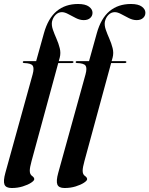

<svg xmlns="http://www.w3.org/2000/svg" viewBox="-49 -746 750 964"><path d="M65.5 -434Q65.5 -439 72 -439H132.5L171.5 -579Q192.5 -654.5 235.8 -690.2Q279 -726 343 -726Q379.5 -726 397.5 -712.8Q415.5 -699.5 415.5 -682Q415.5 -666 403.8 -655.5Q392 -645 371.5 -645Q352.5 -645 332.5 -655Q312.5 -665 294.2 -675Q276 -685 262 -685Q243.5 -685 230 -671.2Q216.5 -657.5 212 -637Q209 -619 216.5 -597.2Q224 -575.5 234.5 -551.8Q245 -528 251 -504Q257 -480 251 -457L246 -439H314Q320 -439 320 -434.5Q320 -429.5 311 -429.5H243.5L109.5 62.5Q100.5 95 100.5 111Q100.5 129.5 111.8 137.2Q123 145 123 153.5Q123 161 107 171.5Q91 182 65.2 190Q39.5 198 9.5 198Q-19.5 198 -26.5 180.5Q-33.5 163 -22 121.5L115 -373Q123.5 -404.5 115 -416.5Q106.5 -428.5 72 -429.5Q65.5 -429.5 65.5 -434ZM331 -434Q331 -439 337.5 -439H398L437 -579Q458 -654.5 501.2 -690.2Q544.5 -726 608.5 -726Q645 -726 663 -712.8Q681 -699.5 681 -682Q681 -666 669.2 -655.5Q657.5 -645 637 -645Q618 -645 598 -655Q578 -665 559.8 -675Q541.5 -685 527.5 -685Q509 -685 495.5 -671.2Q482 -657.5 477.5 -637Q474.5 -619 482 -597.2Q489.5 -575.5 500 -551.8Q510.5 -528 516.5 -504Q522.5 -480 516.5 -457L511.5 -439H579.5Q585.5 -439 585.5 -434.5Q585.5 -429.5 576.5 -429.5H509L375 62.5Q366 95 366 111Q366 129.5 377.2 137.2Q388.5 145 388.5 153.5Q388.5 161 372.5 171.5Q356.5 182 330.8 190Q305 198 275 198Q246 198 239 180.5Q232 163 243.5 121.5L380.5 -373Q389 -404.5 380.5 -416.5Q372 -428.5 337.5 -429.5Q331 -429.5 331 -434Z"/></svg>

Font: Fraunces 144pt S000 SemiBold
Style: Italic
Weight: 600
Italic angle: -16°
Version: Version 1.000; ttfautohint (v1.8.3)